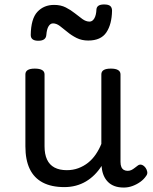

<svg xmlns="http://www.w3.org/2000/svg" viewBox="-20 -823 685 862"><path d="M269 17Q211 17 172 -3.5Q133 -24 113.5 -64.5Q94 -105 94 -166V-489Q94 -502 104.5 -508.5Q115 -515 136 -515Q158 -515 169 -508.5Q180 -502 180 -489V-166Q180 -131 191 -107Q202 -83 224.5 -71Q247 -59 280 -59Q308 -59 332 -68Q356 -77 375.5 -92.5Q395 -108 410 -130Q425 -152 435 -177V-489Q435 -502 445.5 -508.5Q456 -515 478 -515Q499 -515 510 -508.5Q521 -502 521 -489V-96Q521 -82 525 -73Q529 -64 536.5 -60Q544 -56 553 -56Q562 -56 569.5 -59.5Q577 -63 584.5 -69Q592 -75 599 -80Q607 -86 616.5 -83Q626 -80 634 -69Q639 -62 641 -52Q643 -42 636 -33Q626 -18 610 -6.5Q594 5 575 12Q556 19 536 19Q512 19 494.5 12.5Q477 6 465 -6Q453 -18 446 -34Q439 -50 437 -69L436 -78Q422 -56 404.5 -38.5Q387 -21 366 -8.5Q345 4 320.5 10.5Q296 17 269 17ZM152 -640Q118 -640 118 -666Q119 -739 148 -770Q177 -801 223 -801Q253 -801 275.5 -789.5Q298 -778 316 -763.5Q334 -749 350 -737.5Q366 -726 382 -726Q395 -726 403.5 -740.5Q412 -755 413 -781Q415 -803 447 -803Q467 -803 475 -796Q483 -789 483 -775Q482 -714 457.5 -677.5Q433 -641 376 -641Q347 -641 324 -652.5Q301 -664 282.5 -679.5Q264 -695 248.5 -706.5Q233 -718 218 -718Q206 -718 198 -705Q190 -692 188 -666Q187 -653 178 -646.5Q169 -640 152 -640Z"/></svg>

Font: Playwrite DE Grund
Style: Regular
Weight: 400
Designer: Veronika Burian, José Scaglione
Foundry: TypeTogether
Version: Version 1.002